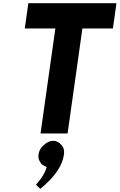

<svg xmlns="http://www.w3.org/2000/svg" viewBox="-20 -832 752 1207"><path d="M251 84C235 98 225 117 222 140C219 160 224 176 234 188V189L238 196C245 204 256 210 267 215L273 219L272 227H271C254 276 221 312 206 329L233 355C243 347 257 336 267 326L274 319C326 270 372 210 382 140C385 117 382 98 370 84L364 77C352 63 335 53 314 53C294 53 275 63 259 77ZM328 -653 235 6 236 7H404L405 6L498 -653H689L690 -654L712 -811L711 -812H159L158 -811L136 -654L137 -653ZM239 196V195L238 196Z"/></svg>

Font: Hussar Woodtype
Style: SeBdObl
Weight: 900
Foundry: Cannot Into Space Fonts
Version: Version 1.07